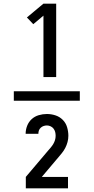

<svg xmlns="http://www.w3.org/2000/svg" viewBox="-20 -868 515 1056"><path d="M56 -314V-366H419V-314ZM219 -444V-782L163 -735L128 -772L219 -848H289V-444ZM122 168V105L244 -39Q252 -48 259.5 -57Q267 -66 273 -76Q279 -86 282.5 -97.5Q286 -109 286 -121Q286 -132 283.5 -142Q281 -152 274.5 -160.5Q268 -169 258 -173.5Q248 -178 238 -178Q229 -178 220 -175Q211 -172 204 -165.5Q197 -159 194 -150.5Q191 -142 191 -132H121Q121 -155 129.5 -176.5Q138 -198 154.5 -213Q171 -228 193 -234.5Q215 -241 238 -241Q262 -241 285 -233.5Q308 -226 325 -209Q342 -192 349 -168.5Q356 -145 356 -121Q356 -104 351.5 -87Q347 -70 339 -54.5Q331 -39 320 -25.5Q309 -12 298 1V2H297L210 105H354V168Z"/></svg>

Font: Iosevka QP
Style: Regular
Weight: 400
Designer: Belleve Invis
Foundry: Belleve Invis
Version: Version 20.0.0; ttfautohint (v1.8.4)